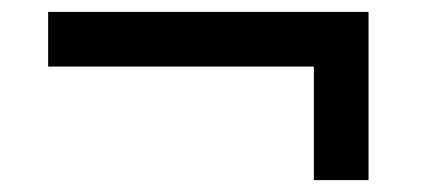

<svg xmlns="http://www.w3.org/2000/svg" viewBox="-20 -474 711 323"><path d="M508 -171V-362H61V-454H600V-171Z"/></svg>

Font: Archivo SemiExpanded Medium
Style: Regular
Weight: 500
Width: 6
Designer: Hector Gatti
Foundry: Omnibus-Type
Version: Version 2.001; ttfautohint (v1.8.3)